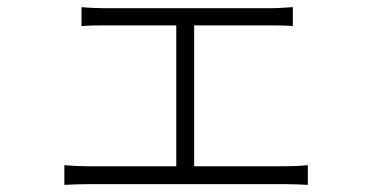

<svg xmlns="http://www.w3.org/2000/svg" viewBox="-20 -522 1040 537"><path d="M523 -57V-451H733C755 -451 780 -451 799 -449V-502C781 -501 758 -499 733 -499H271C258 -499 229 -500 208 -502V-449C229 -451 259 -451 271 -451H473V-57H226C205 -57 182 -58 160 -60V-5C183 -6 206 -7 226 -7H779C794 -7 821 -6 841 -5V-60C822 -58 801 -57 779 -57Z"/></svg>

Font: Noto Sans JP Light
Style: Regular
Weight: 300
Designer: Ryoko NISHIZUKA (kana & ideographs); Paul D. Hunt (Latin, Greek & Cyrillic); Wenlong ZHANG (bopomofo); Sandoll Communica
Foundry: Adobe Systems Incorporated
Version: Version 1.004;PS 1.004;hotconv 1.0.82;makeotf.lib2.5.63406